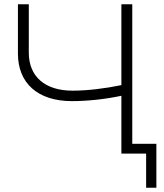

<svg xmlns="http://www.w3.org/2000/svg" viewBox="-20 -720 767 900"><path d="M549 0H665V160H713V-46H600V-700H549V-321C471 -305 390 -295 320 -295C191 -295 115 -361 115 -473V-700H64V-469C64 -330 157 -246 317 -246C386 -246 469 -254 549 -271Z"/></svg>

Font: Chess Sans Light
Style: Regular
Weight: 300
Designer: Wolf Bōese
Foundry: Wolf Bōese
Version: Version 7.223;Glyphs 3.3 (3306)